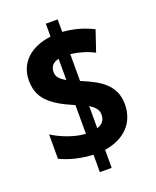

<svg xmlns="http://www.w3.org/2000/svg" viewBox="-150 -940 808 993"><g transform="rotate(-20 254.0 -443.5)"><path d="M225 -131V-35H290V-134C406 -152 467 -225 467 -321C467 -426 393 -471 290 -513V-661C329 -656 375 -645 418 -622L457 -737C402 -765 346 -779 290 -783V-852H225V-781C118 -768 42 -707 42 -605C42 -511 94 -459 225 -404V-246C165 -249 94 -277 45 -308V-174C97 -149 159 -134 225 -131ZM225 -659V-542C192 -561 177 -577 177 -602C177 -632 191 -651 225 -659ZM290 -253V-375C318 -357 335 -339 335 -313C335 -284 322 -263 290 -253Z"/></g></svg>

Font: Noto Sans Kannada UI Condensed ExtraBold
Style: Regular
Weight: 800
Width: 3
Designer: Jelle Bosma - Monotype Design Team
Foundry: Monotype Imaging Inc.
Version: Version 2.005